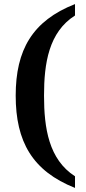

<svg xmlns="http://www.w3.org/2000/svg" viewBox="-20 -787 420 942"><path d="M348 135V78C219 -5 196 -159 196 -318C196 -476 219 -629 348 -711V-767C139 -685 57 -542 57 -318C57 -92 139 52 348 135Z"/></svg>

Font: Noto Serif Semi
Style: Regular
Weight: 600
Designer: Monotype Design Team
Foundry: Monotype Imaging Inc.
Version: Version 1.002